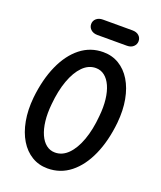

<svg xmlns="http://www.w3.org/2000/svg" viewBox="-217 -1388 1281 1531"><g transform="rotate(20 424.0 -623.0)"><path d="M374 10Q299.5 10 240 -26Q180.5 -62 140.5 -128Q100.5 -194 83.8 -284.2Q67 -374.5 77.5 -482.5Q94.5 -642.5 148 -762Q201.5 -881.5 285.5 -947.8Q369.5 -1014 478 -1014Q552.5 -1014 612 -978.2Q671.5 -942.5 711.5 -876.8Q751.5 -811 768.2 -721Q785 -631 774.5 -523Q758 -363 704.5 -243Q651 -123 567 -56.5Q483 10 374 10ZM231 -482.5Q223 -403.5 230.5 -338.8Q238 -274 259 -227Q280 -180 312.5 -154.8Q345 -129.5 387 -129.5Q449 -129.5 498 -179Q547 -228.5 579 -317.2Q611 -406 621 -523Q629 -601.5 621.5 -666Q614 -730.5 593 -777.2Q572 -824 539.5 -849.2Q507 -874.5 465 -874.5Q403.5 -874.5 354.5 -825Q305.5 -775.5 273.5 -687.2Q241.5 -599 231 -482.5ZM385.5 -1126Q350.5 -1126 329.5 -1145Q308.5 -1164 308.5 -1191.5Q308.5 -1219.5 329.5 -1238Q350.5 -1256.5 385.5 -1256.5H635Q670.5 -1256.5 690.8 -1238Q711 -1219.5 711 -1191.5Q711 -1165 690.8 -1145.5Q670.5 -1126 635 -1126Z"/></g></svg>

Font: Edu SA Hand
Style: Regular
Weight: 400
Designer: Tina and Corey Anderson, Eben Sorkin, Mirko Velimirovic
Foundry: Google for Education
Version: Version 2.000